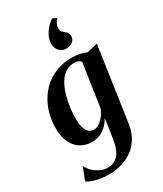

<svg xmlns="http://www.w3.org/2000/svg" viewBox="-259 -914 1066 1258"><g transform="rotate(-30 274.5 -285.0)"><path d="M452.5 24Q444 84.5 418 127.8Q392 171 353.8 198Q315.5 225 270 238Q224.5 251 176.5 251Q142.5 251 112 246Q81.5 241 57 232.5Q32.5 224 15.5 212L52.5 116Q63.5 140.5 85.5 161.8Q107.5 183 135 195.8Q162.5 208.5 190 208.5Q224.5 208.5 249.5 192.5Q274.5 176.5 290.2 143.5Q306 110.5 313.5 59.5L334.5 -84Q321.5 -59.5 300.5 -38Q279.5 -16.5 250.8 -2.8Q222 11 185.5 11Q137.5 11 100.8 -11.8Q64 -34.5 43.2 -78.2Q22.5 -122 22.5 -185Q22.5 -238.5 35.8 -289.8Q49 -341 75.2 -385.2Q101.5 -429.5 140.5 -463Q179.5 -496.5 230.8 -515.5Q282 -534.5 346 -534.5Q378 -534.5 405.5 -528.2Q433 -522 454 -512.5L533.5 -532.5ZM391 -476.5Q384.5 -485 372 -491Q359.5 -497 340 -497Q301 -497 272 -476.2Q243 -455.5 223 -420.5Q203 -385.5 190.8 -342.8Q178.5 -300 173 -255.8Q167.5 -211.5 167.5 -172.5Q167.5 -140 172.8 -117.2Q178 -94.5 187.2 -80.2Q196.5 -66 209 -59.5Q221.5 -53 236 -53Q258 -53 279 -67.5Q300 -82 317 -104.8Q334 -127.5 342.5 -151.5ZM345.5 -603Q315 -603 294.5 -624Q274 -645 274 -680.5Q274 -713 290 -742Q306 -771 327 -791.8Q348 -812.5 362.5 -821H363.5L390.5 -808L391 -803.5Q378.5 -792.5 371.5 -775.5Q364.5 -758.5 364.5 -743.5Q364.5 -729.5 370 -721Q375.5 -712.5 388 -703.5Q398.5 -696 405.8 -685.5Q413 -675 413 -659.5Q413 -640 402.8 -627.5Q392.5 -615 377.8 -609Q363 -603 349 -603Z"/></g></svg>

Font: Merriweather 96pt
Style: Bold Italic
Weight: 700
Italic angle: -7.8°
Version: Version 2.101